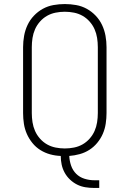

<svg xmlns="http://www.w3.org/2000/svg" viewBox="-20 -763 640 948"><path d="M445 165Q423 165 401.5 161.5Q380 158 361 148.5Q342 139 326 124Q310 109 299.5 90Q289 71 284.5 50Q280 29 280 7Q253 6 227.5 -1Q202 -8 179.5 -22Q157 -36 140 -57Q123 -78 112.5 -102Q102 -126 98 -152Q94 -178 94 -205V-530Q94 -558 99 -586Q104 -614 116 -639.5Q128 -665 147.5 -685.5Q167 -706 191.5 -719.5Q216 -733 244 -738Q272 -743 300 -743Q328 -743 356 -738Q384 -733 408.5 -719.5Q433 -706 452.5 -685.5Q472 -665 484 -639.5Q496 -614 501 -586Q506 -558 506 -530V-205Q506 -179 502 -152.5Q498 -126 487.5 -102Q477 -78 460 -57.5Q443 -37 421 -23Q399 -9 373.5 -2Q348 5 322 7Q323 31 331 54.5Q339 78 356 95Q373 112 397 119.5Q421 127 445 127H470V165ZM300 -30Q323 -30 345.5 -34.5Q368 -39 387.5 -50Q407 -61 422.5 -78.5Q438 -96 447 -116.5Q456 -137 459.5 -159.5Q463 -182 463 -205V-530Q463 -553 459.5 -575.5Q456 -598 447 -618.5Q438 -639 422.5 -656.5Q407 -674 387.5 -685Q368 -696 345.5 -700.5Q323 -705 300 -705Q277 -705 254.5 -700.5Q232 -696 212.5 -685Q193 -674 177.5 -656.5Q162 -639 153 -618.5Q144 -598 140.5 -575.5Q137 -553 137 -530V-205Q137 -182 140.5 -159.5Q144 -137 153 -116.5Q162 -96 177.5 -78.5Q193 -61 212.5 -50Q232 -39 254.5 -34.5Q277 -30 300 -30Z"/></svg>

Font: Iosevka Etoile Extralight
Style: Regular
Weight: 200
Designer: Belleve Invis
Foundry: Belleve Invis
Version: Version 22.1.2; ttfautohint (v1.8.4)